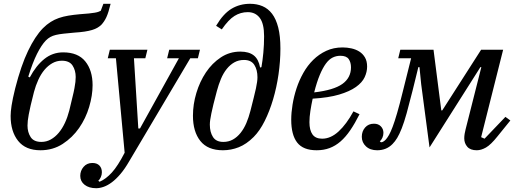

<svg xmlns="http://www.w3.org/2000/svg" viewBox="-20 -780 2718 1012"><path d="M193 12Q115 12 75.5 -37.5Q36 -87 36 -169Q36 -190 41 -223.5Q46 -257 60 -314Q91 -435 128 -512Q165 -589 206 -631Q226 -651 246.5 -664Q267 -677 290 -685Q313 -693 340 -697.5Q367 -702 400 -705Q430 -707 448.5 -709Q467 -711 479 -713Q491 -715 498 -717.5Q505 -720 511 -723L525 -760H563Q552 -714 541 -690Q530 -666 513 -648Q504 -640 493 -633.5Q482 -627 465.5 -622Q449 -617 426 -613.5Q403 -610 371 -608Q338 -605 315 -602.5Q292 -600 275 -596Q258 -592 245.5 -585Q233 -578 222 -567Q198 -542 175 -496Q152 -450 129 -376L137 -372Q170 -434 213.5 -469Q257 -504 313 -504Q391 -504 429.5 -456.5Q468 -409 468 -331Q468 -277 450 -216.5Q432 -156 397 -105.5Q362 -55 310.5 -21.5Q259 12 193 12ZM198 -32Q225 -32 248 -45Q271 -58 289.5 -80Q308 -102 322 -132Q336 -162 345 -197Q355 -240 362 -268Q369 -296 372.5 -315.5Q376 -335 377.5 -348Q379 -361 379 -374Q379 -409 362.5 -434.5Q346 -460 306 -460Q279 -460 256 -447Q233 -434 214.5 -412Q196 -390 182 -359.5Q168 -329 159 -295Q148 -252 141.5 -224Q135 -196 131.5 -176.5Q128 -157 126.5 -144Q125 -131 125 -118Q125 -83 141.5 -57.5Q158 -32 198 -32Z M487 212Q449 212 426 194Q403 176 403 147Q403 120 420.5 99.5Q438 79 467 79Q491 79 504 92.5Q517 106 517 128Q517 141 511.5 153.5Q506 166 498 173L505 178Q538 164 569.5 129.5Q601 95 637 25L591 -473H548L559 -518H757L746 -473H686L709 -103H718L923 -473H861L872 -518H1034L1023 -473H983L661 70Q638 110 615 137Q592 164 570 180.5Q548 197 527 204.5Q506 212 487 212Z M1155 12Q1075 12 1036 -37Q997 -86 997 -170Q997 -230 1015 -290Q1033 -350 1065.5 -398.5Q1098 -447 1144 -477.5Q1190 -508 1247 -508Q1292 -508 1317.5 -488Q1343 -468 1351 -424L1358 -426Q1364 -460 1368 -502Q1372 -544 1372 -589Q1372 -656 1349 -686Q1326 -716 1286 -716Q1248 -716 1216 -696Q1184 -676 1149 -625L1119 -644Q1157 -708 1200.5 -734Q1244 -760 1298 -760Q1334 -760 1363.5 -747.5Q1393 -735 1414 -707.5Q1435 -680 1446.5 -635Q1458 -590 1458 -524Q1458 -457 1448 -388Q1438 -319 1419.5 -256.5Q1401 -194 1375 -142Q1349 -90 1317 -58Q1279 -20 1238.5 -4Q1198 12 1155 12ZM1157 -32Q1185 -32 1207.5 -44.5Q1230 -57 1248 -79.5Q1266 -102 1278.5 -131.5Q1291 -161 1300 -196Q1310 -237 1317.5 -265.5Q1325 -294 1329 -314Q1333 -334 1335 -347.5Q1337 -361 1337 -373Q1337 -412 1320.5 -438Q1304 -464 1266 -464Q1238 -464 1215.5 -451.5Q1193 -439 1175 -416.5Q1157 -394 1144.5 -364Q1132 -334 1123 -300Q1112 -259 1105 -230.5Q1098 -202 1094 -182Q1090 -162 1088 -148.5Q1086 -135 1086 -123Q1086 -84 1102.5 -58Q1119 -32 1157 -32Z M1649 12Q1578 12 1546.5 -28.5Q1515 -69 1515 -149Q1515 -186 1522 -229Q1529 -272 1543 -314.5Q1557 -357 1579 -396Q1601 -435 1631 -464.5Q1661 -494 1699.5 -512Q1738 -530 1786 -530Q1809 -530 1832 -525Q1855 -520 1873.5 -508.5Q1892 -497 1903.5 -477.5Q1915 -458 1915 -429Q1915 -401 1902 -373Q1889 -345 1856 -321.5Q1823 -298 1767.5 -281.5Q1712 -265 1628 -260Q1621 -228 1616 -195.5Q1611 -163 1611 -136Q1611 -94 1627 -71.5Q1643 -49 1678 -49Q1723 -49 1764.5 -87Q1806 -125 1843 -193L1875 -178Q1851 -130 1826.5 -94Q1802 -58 1775 -34.5Q1748 -11 1717 0.5Q1686 12 1649 12ZM1636 -293Q1739 -305 1784.5 -337.5Q1830 -370 1830 -425Q1830 -451 1818 -468.5Q1806 -486 1774 -486Q1752 -486 1733 -476.5Q1714 -467 1697.5 -444.5Q1681 -422 1665.5 -385Q1650 -348 1636 -293Z M1968 12Q1931 12 1909 -8.5Q1887 -29 1887 -59Q1887 -88 1904.5 -108Q1922 -128 1951 -128Q1974 -128 1987.5 -114Q2001 -100 2001 -80Q2001 -66 1995.5 -54Q1990 -42 1982 -35L1988 -30Q2000 -30 2014 -45Q2022 -54 2030.5 -69Q2039 -84 2049.5 -111.5Q2060 -139 2073 -183.5Q2086 -228 2103 -297L2147 -473H2079L2090 -518H2265L2306 -198H2311L2516 -518H2632L2516 -57L2534 -49L2644 -164L2670 -145L2602 -61Q2567 -17 2541.5 -2.5Q2516 12 2493 12Q2459 12 2443 -6.5Q2427 -25 2427 -51Q2427 -62 2429 -74.5Q2431 -87 2434 -98L2517 -426H2512L2455 -336L2244 -3L2200 -336L2191 -426H2185L2155 -304Q2137 -232 2123.5 -183.5Q2110 -135 2097.5 -103.5Q2085 -72 2073.5 -53Q2062 -34 2049 -21Q2017 12 1968 12Z"/></svg>

Font: IBM Plex Serif Text
Style: Italic
Weight: 450
Italic angle: -14°
Designer: Mike Abbink, Paul van der Laan, Pieter van Rosmalen
Foundry: Bold Monday
Version: Version 3.001